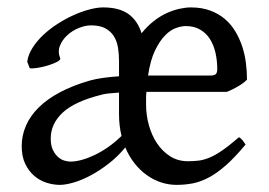

<svg xmlns="http://www.w3.org/2000/svg" viewBox="-20 -489 732 523"><path d="M485.8 -418Q474.6 -418 459.7 -412.8Q444.8 -407.7 430.2 -393.1Q415.5 -378.4 402.6 -352.1Q389.6 -325.7 383.3 -283.2H553.2Q563.5 -283.2 567.6 -286.9Q571.8 -290.5 571.8 -300.8Q571.8 -324.2 566.9 -345.5Q562 -366.7 551.8 -382.8Q541.5 -398.9 525.1 -408.4Q508.8 -418 485.8 -418ZM311 -118.7Q307.6 -132.8 305.9 -147.5Q304.2 -162.1 304.2 -178.2V-236.8Q288.1 -235.8 275.4 -234.4Q262.7 -232.9 256.8 -231Q183.6 -212.9 150.9 -182.4Q118.2 -151.9 118.2 -111.8Q118.2 -92.3 124.3 -80.1Q130.4 -67.9 138.7 -60.8Q147 -53.7 156.2 -51.3Q165.5 -48.8 171.9 -48.8Q185.1 -48.8 201.7 -53.2Q218.3 -57.6 236.6 -66.2Q254.9 -74.7 273.9 -87.9Q293 -101.1 311 -118.7ZM652.8 -272Q643.1 -262.2 628.4 -253.7Q613.8 -245.1 598.1 -238.8H378.9Q377.9 -230.5 377.9 -221.7V-204.1Q377.9 -175.8 385.5 -148.2Q393.1 -120.6 407.7 -98.6Q422.4 -76.7 443.6 -63.2Q464.8 -49.8 492.2 -49.8Q507.3 -49.8 521.2 -51.5Q535.2 -53.2 551 -59.8Q566.9 -66.4 585.9 -79.6Q605 -92.8 630.9 -115.2Q637.2 -111.8 641.8 -105.5Q646.5 -99.1 648.9 -95.2Q619.6 -60.1 595.2 -38.6Q570.8 -17.1 548.6 -5.4Q526.4 6.3 505.1 10.5Q483.9 14.6 460.9 14.6Q439.5 14.6 418.7 7.8Q397.9 1 379.6 -12.2Q361.3 -25.4 346.4 -44.2Q331.5 -63 321.3 -87.4Q300.3 -62 275.6 -43Q251 -23.9 226.6 -11Q202.1 2 180.2 8.3Q158.2 14.6 143.1 14.6Q125.5 14.6 106.9 8.8Q88.4 2.9 73.5 -9.8Q58.6 -22.5 48.8 -42.5Q39.1 -62.5 39.1 -90.8Q39.1 -119.6 50.5 -146.2Q62 -172.9 85 -195.8Q107.9 -218.8 143.1 -237.5Q178.2 -256.3 226.1 -270Q242.2 -274.4 262.5 -277.1Q282.7 -279.8 304.2 -281.2V-323.2Q304.2 -342.3 301.3 -359.9Q298.3 -377.4 290 -390.6Q281.7 -403.8 266.8 -411.9Q252 -419.9 228 -419.9Q212.4 -419.9 194.8 -412.8Q177.2 -405.8 163.6 -393.3Q149.9 -380.9 143.3 -364.5Q136.7 -348.1 144 -330.1Q145.5 -325.7 135 -320.3Q124.5 -314.9 110.1 -310.5Q95.7 -306.2 81.3 -304Q66.9 -301.8 61 -303.2L54.2 -320.8Q56.6 -339.8 68.4 -358.4Q80.1 -377 97.4 -393.3Q114.7 -409.7 136.2 -423.6Q157.7 -437.5 179.9 -447.5Q202.1 -457.5 223.1 -463.1Q244.1 -468.8 261.2 -468.8Q304.2 -468.8 329.3 -451.2Q354.5 -433.6 365.7 -398.4Q381.3 -418 398.9 -431.6Q416.5 -445.3 434.3 -453.4Q452.1 -461.4 469 -465.1Q485.8 -468.8 500 -468.8Q529.8 -468.8 552.7 -460.2Q575.7 -451.7 592.5 -437.3Q609.4 -422.9 621.1 -403.3Q632.8 -383.8 639.9 -362.1Q647 -340.3 649.9 -317.1Q652.8 -293.9 652.8 -272Z"/></svg>

Font: Akkhara
Style: Regular
Weight: 400
Designer: J. Victor Gaultney
Version: Version 1.00 June 13, 2006, initial release